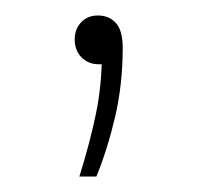

<svg xmlns="http://www.w3.org/2000/svg" viewBox="-20 -78 254 248"><path d="M82.5 150Q96 107 103.8 69.5Q111.5 32 111.5 -6L113.5 5H107.5Q94 5 85.2 -4Q76.5 -13 76.5 -27Q76.5 -40.5 84.8 -49.2Q93 -58 106.5 -58Q121 -58 129.8 -48.2Q138.5 -38.5 138.5 -16Q138.5 30.5 128.8 72.5Q119 114.5 104.5 150Z"/></svg>

Font: Encode Sans SC SemiExpanded Thin
Style: Regular
Weight: 250
Width: 6
Designer: Multiple Designers
Foundry: Impallari Type
Version: Version 3.002